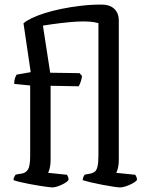

<svg xmlns="http://www.w3.org/2000/svg" viewBox="-20 -820 638 840"><path d="M208.7 0Q202.7 0 186.5 -2.3Q170.2 -4.5 149.3 -7.8Q128.4 -11.1 106.6 -15.4Q84.8 -19.6 66.8 -23.9Q48.9 -28.2 39.1 -32Q39.1 -39.3 42.4 -45.9Q45.6 -52.6 48.4 -56.1L76.2 -60.9Q93.2 -63.7 102.6 -78.7Q112 -93.8 112 -138.9V-446L42 -453Q42 -468 45.9 -478.9Q49.8 -489.7 52.8 -493.5L114.4 -504.3L82.8 -717.9Q93.8 -728.4 117.4 -739.9Q141 -751.4 174.5 -762.1Q208 -772.9 248.7 -781.2Q289.3 -789.5 333.7 -794.7Q378.2 -800 424 -800Q460.1 -800 479.9 -781.4Q499.8 -762.7 499.8 -730V-120.2Q499.8 -100 495.9 -84.5Q492 -68.9 488.2 -63.9L571.7 -55.4Q574 -52.1 576.6 -46.5Q579.3 -40.8 579.3 -32.7Q574 -25.2 560 -17.6Q546 -10.1 530.6 -5Q515.3 0 505.8 0Q498 0 476 -3.3Q454 -6.5 427.4 -11.6Q400.8 -16.6 377.2 -22.3Q353.5 -28 341.8 -32Q341.8 -38.7 344.7 -45.3Q347.5 -51.8 351.1 -56.1L377.1 -60.9Q386.5 -62.9 394.3 -68.5Q402.1 -74 406.4 -90.3Q410.6 -106.6 410.6 -138.9V-718.7Q376.5 -729 314.7 -725.3Q253 -721.6 167.8 -708L199.6 -501.8L328 -500L338.8 -487.5Q337.8 -476.9 333.5 -463.7Q329.2 -450.5 324.2 -442.5L201.4 -444.7V-120.2Q201.4 -99.8 197.8 -85.1Q194.2 -70.5 190.4 -63.9L273.1 -55.4Q275.1 -52.6 277.5 -46.8Q279.9 -41 279.9 -32.7Q274.7 -25.2 261.4 -17.6Q248.1 -10.1 233.3 -5Q218.5 0 208.7 0Z"/></svg>

Font: Texturina Medium
Style: Regular
Weight: 500
Designer: Guillermo Torres Carreño
Foundry: Omnibus-Type
Version: Version 1.003